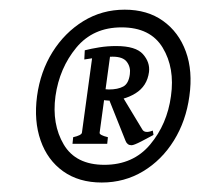

<svg xmlns="http://www.w3.org/2000/svg" viewBox="-20 -728 414 397"><path d="M371.6 -529.3Q364.7 -478 339.6 -437.5Q314.5 -397 275.9 -373.8Q237.3 -350.6 190.4 -350.6Q143.1 -350.6 110.6 -373.8Q78.1 -397 64 -437.5Q49.8 -478 56.6 -529.3Q63.5 -580.1 88.6 -620.4Q113.8 -660.6 152.3 -684.3Q190.9 -708 237.8 -708Q284.7 -708 317.1 -684.8Q349.6 -661.6 364.3 -621.3Q378.9 -581.1 371.6 -529.3ZM333.5 -529.3Q341.8 -587.4 316.4 -629.4Q291 -671.4 231.4 -671.4Q172.4 -671.4 137.7 -629.4Q103 -587.4 94.7 -529.3Q86.9 -471.2 111.8 -429.2Q136.7 -387.2 195.8 -387.2Q255.4 -387.2 290.5 -429.2Q325.7 -471.2 333.5 -529.3ZM288.1 -579.1Q284.2 -549.8 260 -534.9Q235.8 -520 204.1 -520Q197.8 -520 188 -522.5L189.5 -544.9Q197.8 -543 205.1 -543Q223.6 -543 234.9 -549.1Q246.1 -555.2 248.5 -574.7Q250.5 -588.9 242.4 -599.9Q234.4 -610.8 212.9 -610.8Q200.7 -610.8 184.6 -609.1Q168.5 -607.4 154.3 -605L155.3 -624Q168.5 -627.4 185.3 -630.1Q202.1 -632.8 220.2 -632.8Q260.7 -632.8 275.6 -616Q290.5 -599.1 288.1 -579.1ZM297.4 -449.2 295.9 -448.2Q288.1 -443.8 272.5 -435.8Q256.8 -427.7 252 -427.7Q243.2 -427.7 239.7 -436.5L203.6 -526.9L228.5 -536.1L273.9 -460.9Q278.8 -451.2 295.9 -458ZM201.7 -430.7H129.9L131.3 -444.3Q148.4 -448.2 149.4 -453.6L172.4 -622.1H209L186 -453.6Q185.1 -448.7 203.1 -444.3Z"/></svg>

Font: Gentium Book Plus
Style: Bold Italic
Weight: 700
Italic angle: -8°
Designer: Victor Gaultney, Annie Olsen, Iska Routamaa, Becca Hirsbrunner
Foundry: SIL International
Version: Version 6.101